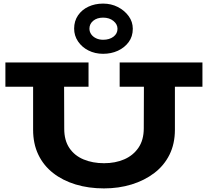

<svg xmlns="http://www.w3.org/2000/svg" viewBox="-20 -1033 1154 1067"><path d="M558 14Q472 14 400 -8Q328 -30 275 -71.5Q222 -113 193 -173.5Q164 -234 164 -312V-614H336L337 -317Q337 -253 365.5 -210.5Q394 -168 444.5 -147Q495 -126 558 -126Q621 -126 670.5 -147.5Q720 -169 749.5 -212Q779 -255 779 -320L780 -614H952V-312Q952 -234 922 -173.5Q892 -113 837.5 -71.5Q783 -30 711.5 -8Q640 14 558 14ZM10 -551V-686H472V-551ZM645 -551V-686H1105V-551ZM553 -734Q508 -734 471.5 -752.5Q435 -771 413.5 -803Q392 -835 392 -874Q392 -916 413.5 -947.5Q435 -979 471.5 -996Q508 -1013 553 -1013Q598 -1013 635 -994Q672 -975 695 -943.5Q718 -912 718 -873Q718 -830 695 -799Q672 -768 635 -751Q598 -734 553 -734ZM553 -812Q588 -812 610.5 -829Q633 -846 633 -873Q633 -898 610.5 -916.5Q588 -935 553 -935Q519 -935 498 -917.5Q477 -900 477 -874Q477 -857 486.5 -843Q496 -829 513.5 -820.5Q531 -812 553 -812Z"/></svg>

Font: BioRhyme SemiExpanded ExtraBold
Style: Regular
Weight: 800
Width: 6
Designer: Aoife Mooney
Foundry: Aoife Mooney Type
Version: Version 1.600;gftools[0.9.33]